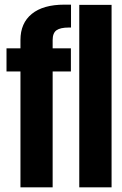

<svg xmlns="http://www.w3.org/2000/svg" viewBox="-20 -806 523 826"><path d="M68 0H206.5V-498.5H285V-598H206.5V-633.5Q206.5 -664 223 -675.8Q239.5 -687.5 275.5 -687.5H285.5V-786H257Q165.5 -786 116.8 -746.2Q68 -706.5 68 -634V-598H8V-498.5H68ZM321 0H460V-785H321Z"/></svg>

Font: Anybody ExtraCondensed
Style: Bold
Weight: 700
Width: 2
Version: Version 1.113;gftools[0.9.25]